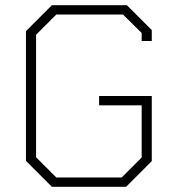

<svg xmlns="http://www.w3.org/2000/svg" viewBox="-20 -720 675 740"><path d="M80 -100V-600L180 -700H469L565 -604V-562H526V-593L454 -664H197L119 -586V-114L197 -36H449L526 -113V-314H362V-350H565V-99L466 0H180Z"/></svg>

Font: Chakra Petch ExtraLight
Style: Regular
Weight: 275
Designer: Katatrad Aksorn Co.,Ltd.
Foundry: Cadson Demak Co.,Ltd.
Version: Version 1.000; ttfautohint (v1.6)